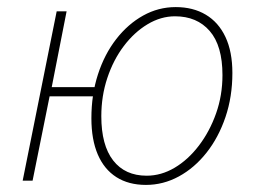

<svg xmlns="http://www.w3.org/2000/svg" viewBox="-20 -510 722 542"><path d="M44 0 140 -478H168L126 -264H268L262 -238H120L72 0ZM392 12Q343 12 308.5 -10Q274 -32 256 -74Q238 -116 238 -176Q238 -243 256.5 -300Q275 -357 308 -399.5Q341 -442 384 -466Q427 -490 476 -490Q525 -490 561 -468.5Q597 -447 616.5 -405.5Q636 -364 636 -304Q636 -237 616.5 -179.5Q597 -122 563 -79Q529 -36 485 -12Q441 12 392 12ZM394 -14Q435 -14 473 -36.5Q511 -59 541.5 -99Q572 -139 590 -190Q608 -241 608 -298Q608 -381 572 -422.5Q536 -464 474 -464Q434 -464 396.5 -441.5Q359 -419 329.5 -380Q300 -341 283 -290Q266 -239 266 -182Q266 -100 299.5 -57Q333 -14 394 -14Z"/></svg>

Font: Source Sans 3
Style: Italic
Weight: 200
Italic angle: -11°
Designer: Paul D. Hunt
Foundry: Adobe
Version: Version 3.046;hotconv 1.0.118;makeotfexe 2.5.65603